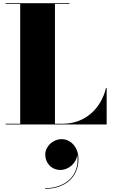

<svg xmlns="http://www.w3.org/2000/svg" viewBox="-20 -770 700 1188"><path d="M640 0V-225H635.5C605.5 -98 506 -4.5 369 -4.5H320V-745.5H410V-750H15V-745.5H105V-4.5H15V0ZM260 186.5C260 236.5 296 281.5 354.5 281.5C403 281.5 454 240.5 458 186C476.5 320.5 379.5 394.5 258.5 394.5V398.5C382.5 398.5 465.5 326.5 465.5 214.5C465.5 140 417 91 361.5 91C307 91 260 136 260 186.5Z"/></svg>

Font: Bodoni* 36pt Fatface
Style: Regular
Weight: 900
Version: Version 2.3